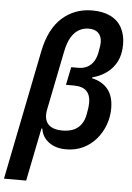

<svg xmlns="http://www.w3.org/2000/svg" viewBox="-82 -798 715 1043"><g transform="rotate(5 275.5 -276.0)"><path d="M-20 200 122 -509Q147 -631 215 -691.5Q283 -752 379 -752Q437 -752 478 -732Q519 -712 540 -673.5Q561 -635 561 -582Q561 -528 541.5 -489.5Q522 -451 487.5 -426Q453 -401 410 -390L409 -385Q465 -373 496 -335Q527 -297 527 -230Q527 -184 511 -140.5Q495 -97 465.5 -62.5Q436 -28 394.5 -8Q353 12 302 12Q244 12 207 -16Q170 -44 164 -89H159L101 200ZM271 -337 291 -435H329Q357 -435 377.5 -445.5Q398 -456 411.5 -476Q425 -496 431 -525Q435 -546 437 -559.5Q439 -573 439 -584Q439 -615 421 -633.5Q403 -652 368 -652Q341 -652 316.5 -639Q292 -626 273.5 -596Q255 -566 245 -515L181 -196Q174 -163 181.5 -138.5Q189 -114 212 -101Q235 -88 273 -88Q307 -88 332.5 -98.5Q358 -109 375 -132Q392 -155 398 -192Q402 -213 403.5 -226.5Q405 -240 405 -252Q405 -293 383 -315Q361 -337 313 -337Z"/></g></svg>

Font: IBM Plex Sans SemiBold
Style: Italic
Weight: 600
Italic angle: -11.31°
Designer: Mike Abbink, Paul van der Laan, Pieter van Rosmalen
Foundry: Bold Monday
Version: Version 3.201